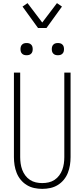

<svg xmlns="http://www.w3.org/2000/svg" viewBox="-20 -1199 540 1227"><path d="M250 8Q224 8 198.5 2.5Q173 -3 151 -16.5Q129 -30 112.5 -50Q96 -70 86.5 -94Q77 -118 73 -143.5Q69 -169 69 -195V-735H109V-195Q109 -174 112 -153.5Q115 -133 122 -114Q129 -95 141.5 -78Q154 -61 171.5 -49.5Q189 -38 209 -33.5Q229 -29 250 -29Q271 -29 291 -33.5Q311 -38 328.5 -49.5Q346 -61 358.5 -78Q371 -95 378 -114Q385 -133 388 -153.5Q391 -174 391 -195V-735H431V-195Q431 -169 427 -143.5Q423 -118 413.5 -94Q404 -70 387.5 -50Q371 -30 349 -16.5Q327 -3 301.5 2.5Q276 8 250 8ZM350 -846Q342 -846 334.5 -848Q327 -850 321 -856Q315 -862 313 -869.5Q311 -877 311 -885Q311 -893 313 -900.5Q315 -908 321 -914Q327 -920 334.5 -922Q342 -924 350 -924Q358 -924 365.5 -922Q373 -920 379 -914Q385 -908 387 -900.5Q389 -893 389 -885Q389 -877 387 -869.5Q385 -862 379 -856Q373 -850 365.5 -848Q358 -846 350 -846ZM150 -846Q142 -846 134.5 -848Q127 -850 121 -856Q115 -862 113 -869.5Q111 -877 111 -885Q111 -893 113 -900.5Q115 -908 121 -914Q127 -920 134.5 -922Q142 -924 150 -924Q158 -924 165.5 -922Q173 -920 179 -914Q185 -908 187 -900.5Q189 -893 189 -885Q189 -877 187 -869.5Q185 -862 179 -856Q173 -850 165.5 -848Q158 -846 150 -846ZM223 -1020 124 -1157 156 -1179 250 -1055 344 -1179 376 -1157 277 -1020Z"/></svg>

Font: Iosevka Curly Extralight
Style: Regular
Weight: 200
Monospace: yes
Designer: Belleve Invis
Foundry: Belleve Invis
Version: Version 22.1.2; ttfautohint (v1.8.4)